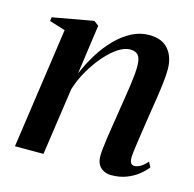

<svg xmlns="http://www.w3.org/2000/svg" viewBox="-83 -601 705 696"><g transform="rotate(15 269.0 -253.0)"><path d="M181 -314Q197.5 -353.5 220 -389.8Q242.5 -426 270 -454.2Q297.5 -482.5 329 -499Q360.5 -515.5 394.5 -515.5Q443.5 -515.5 467.5 -487Q491.5 -458.5 491.5 -412Q491.5 -391 488.2 -362.5Q485 -334 480 -301.2Q475 -268.5 469.5 -234.5Q465 -203.5 460 -171.2Q455 -139 451.5 -112.8Q448 -86.5 447 -72Q447 -56 451.5 -49.5Q456 -43 465 -43Q474.5 -43 486.5 -49.5Q498.5 -56 512.5 -72L522.5 -53Q511 -38 492.5 -23.2Q474 -8.5 449 1.2Q424 11 391.5 11Q378 11 365.2 5.2Q352.5 -0.5 344.5 -13Q336.5 -25.5 336.5 -47Q336.5 -56.5 338.5 -75.8Q340.5 -95 344.2 -120.5Q348 -146 352.5 -173.8Q357 -201.5 361 -228Q365 -254 369 -278.8Q373 -303.5 376 -325.5Q379 -347.5 380.5 -365Q382 -382.5 382 -393.5Q382 -411.5 378.2 -423.5Q374.5 -435.5 365.5 -441.2Q356.5 -447 341 -447Q321 -447 296.5 -431Q272 -415 248 -387.2Q224 -359.5 203.8 -324.8Q183.5 -290 172 -252.5L135.5 0H28.5L93.5 -453L34 -471.5L36 -486L189 -513.5L207 -500Z"/></g></svg>

Font: Merriweather 144pt Medium
Style: Italic
Weight: 500
Italic angle: -7.8°
Version: Version 2.101